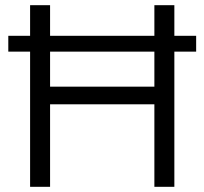

<svg xmlns="http://www.w3.org/2000/svg" viewBox="-20 -720 788 740"><path d="M96 0V-521H12V-582H96V-700H173V-582H575V-700H652V-582H736V-521H652V0H575V-318H173V0ZM173 -386H575V-521H173Z"/></svg>

Font: Red Hat Text VF
Style: Regular
Weight: 300
Designer: Pentagram, MCKL
Foundry: Pentagram, MCKL
Version: Version 1.023